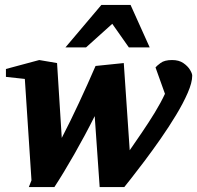

<svg xmlns="http://www.w3.org/2000/svg" viewBox="-20 -742 795 774"><path d="M754.9 -437Q754.9 -409.2 736.8 -367.7Q718.8 -326.2 689.7 -278.1Q660.6 -230 627.2 -182.1Q593.8 -134.3 562.7 -93Q531.7 -51.8 509.5 -23.7Q487.3 4.4 481 12.2H381.8L361.8 -273.9Q323.2 -196.8 279.3 -119.9Q235.4 -43 199.2 12.2H96.2L106.9 -15.1L80.1 -423.8L3.9 -432.1V-463.9L138.2 -500L210 -487.8L229 -186Q263.7 -252.9 298.8 -328.4Q334 -403.8 365.2 -476.1L479 -487.8L502.9 -136.2Q525.9 -169.4 552.5 -208.5Q579.1 -247.6 603.8 -287.8Q628.4 -328.1 645 -363.8L606.9 -470.2Q611.3 -476.1 627.2 -488Q643.1 -500 673.8 -500Q701.2 -500 719 -487.8Q736.8 -475.6 745.8 -460.7Q754.9 -445.8 754.9 -437ZM583.5 -550.8H499.5L432.6 -646L326.7 -550.8H243.7L388.7 -722.2H506.3Z"/></svg>

Font: Charis
Style: Bold Italic
Weight: 700
Italic angle: -11°
Designer: Walt Agee, Miriam Martin, Annie Olsen, Victor Gaultney, Lorna Priest, Alan Ward, Bob Hallissy, Martin Hosken, Sharon Cor
Foundry: SIL Global
Version: Version 7.000